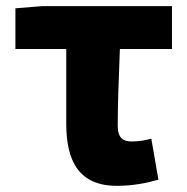

<svg xmlns="http://www.w3.org/2000/svg" viewBox="-20 -589 608 623"><path d="M359 14C411 14 456 5 494 -6L471 -139C445 -132 427 -130 406 -130C380 -130 362 -141 362 -181C362 -242 365 -336 369 -430H538V-569H115L30 -562V-430H195V-187C195 -67 236 14 359 14Z"/></svg>

Font: Noto Sans CJK TC Black
Style: Regular
Weight: 900
Designer: Ryoko NISHIZUKA 西塚涼子 (kana, bopomofo & ideographs); Paul D. Hunt (Latin, Greek & Cyrillic); Sandoll Communications 산돌커뮤니
Foundry: Adobe
Version: Version 2.004;hotconv 1.0.118;makeotfexe 2.5.65603